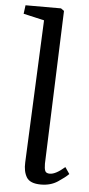

<svg xmlns="http://www.w3.org/2000/svg" viewBox="-55 -799 392 846"><g transform="rotate(5 141.0 -376.5)"><path d="M110 -708 18 -729 23 -767H180L194 -757L169 -79Q169 -57 173.5 -47Q178 -37 194 -37Q220 -37 260 -72L280 -43Q264 -27 233 -6.5Q202 14 159 14Q111 14 95.5 -11.5Q80 -37 82 -77Z"/></g></svg>

Font: Literata 36pt
Style: Italic
Weight: 400
Italic angle: -2°
Designer: Latin by Veronika Burian and Jose Scaglione. Greek by Irene Vlachou. Cyrillic by Vera Evstafieva
Foundry: TypeTogether
Version: Version 3.002